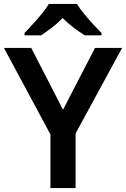

<svg xmlns="http://www.w3.org/2000/svg" viewBox="-20 -958 642 978"><path d="M301 -399 464 -714H602L365 -278V0H237V-273L0 -714H139ZM372 -938Q385 -916 407.5 -888.5Q430 -861 454 -835Q478 -809 497 -790V-778H412Q386 -794 356 -816.5Q326 -839 299 -866Q273 -839 244 -817Q215 -795 189 -778H105V-790Q124 -810 147.5 -835.5Q171 -861 193.5 -888.5Q216 -916 229 -938Z"/></svg>

Font: Noto Sans Thai SemiBold
Style: Regular
Weight: 600
Version: Version 2.001